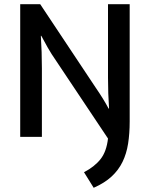

<svg xmlns="http://www.w3.org/2000/svg" viewBox="-20 -650 712 912"><path d="M76 -630H171L435 -233Q453 -207 469 -181Q485 -155 496 -134H498Q493 -208 493 -281.5Q493 -355 493 -430V-630H596V-73Q596 -16 588.5 32Q581 80 562 119Q543 158 510 188.5Q477 219 425 242L379 168Q429 142 457.5 106Q486 70 493 8L244 -365Q225 -392 207 -423.5Q189 -455 176 -480H174Q179 -402 179 -325.5Q179 -249 179 -172V0H76Z"/></svg>

Font: Mukta Vaani Medium
Style: Regular
Weight: 500
Designer: Noopur Datye, Girish Dalvi, Yashodeep Gholap, Pallavi Karambelkar
Foundry: Ek Type
Version: Version 2.538;PS 1.000;hotconv 16.6.51;makeotf.lib2.5.65220;